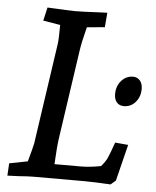

<svg xmlns="http://www.w3.org/2000/svg" viewBox="-52 -754 652 803"><g transform="rotate(5 274.0 -352.5)"><path d="M12 -47 89 -62Q105 -119 109 -139L171 -563Q174 -587 174 -642L102 -654L115 -710Q210 -705 231 -705Q261 -705 337 -709L366 -710L361 -649L286 -642Q269 -576 264 -539L210 -169Q205 -136 201 -60H311Q349 -60 396 -69Q414 -90 421 -106Q430 -126 446 -172L501 -167L463 -14L442 4Q368 0 332 0H120Q96 0 58 3Q43 3 9 5ZM428 -374Q428 -408 448 -430.5Q468 -453 497 -453Q515 -453 526 -440Q537 -427 537 -405Q537 -372 517.5 -349.5Q498 -327 469 -327Q450 -327 439 -339.5Q428 -352 428 -374Z"/></g></svg>

Font: Andada Pro Medium
Style: Italic
Weight: 500
Italic angle: -7°
Designer: Carolina Giovagnoli
Foundry: Huerta Tipografica
Version: Version 3.005; ttfautohint (v1.8.4)